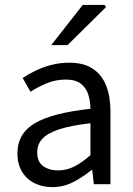

<svg xmlns="http://www.w3.org/2000/svg" viewBox="-20 -755 544 787"><path d="M194.3 12Q153.6 12 121.2 -4.3Q88.8 -20.5 70.1 -51.5Q51.4 -82.4 51.4 -126.2Q51.4 -208 123.4 -250.2Q195.4 -292.3 350.7 -309Q350.5 -339.5 342 -367Q333.5 -394.6 311.5 -411.7Q289.4 -428.9 249.9 -428.9Q208.1 -428.9 171.1 -413.4Q134 -397.9 104.9 -379L73 -435.4Q95.3 -450.4 125 -464.9Q154.7 -479.4 189.9 -488.7Q225.1 -498 264.1 -498Q323.2 -498 360.4 -473.3Q397.6 -448.6 415.2 -403.6Q432.8 -358.6 432.8 -297.7V0H364.5L358.1 -57.9H354.8Q319.7 -29.1 279.8 -8.5Q239.9 12 194.3 12ZM217.2 -56.5Q252.6 -56.5 284.1 -72.3Q315.6 -88.1 350.7 -118.9V-249.9Q269 -240.4 221.3 -224.5Q173.6 -208.6 153 -185.6Q132.5 -162.7 132.5 -131.5Q132.5 -91.2 157.3 -73.8Q182.1 -56.5 217.2 -56.5ZM190 -570 319 -734.7H409.2L414.2 -725.6L256.8 -570Z"/></svg>

Font: SourceSans3VF
Style: Regular
Weight: 200
Designer: Paul D. Hunt
Foundry: Adobe
Version: Version 3.052;hotconv 1.1.0;makeotfexe 2.6.0